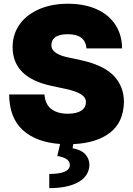

<svg xmlns="http://www.w3.org/2000/svg" viewBox="-20 -757 706 1019"><path d="M241.5 241.5V166.2Q349.1 166.2 350.9 119.3Q350.9 81.7 284.1 71L299 7.1Q173.7 -1.4 101.9 -65.7Q29.8 -130.3 28.4 -255.7H215.9Q219.8 -203.1 252.5 -178.3Q285.2 -153.4 339.5 -153.4Q364.3 -153.4 382.6 -158Q400.9 -162.6 412.8 -170.8Q424.7 -179 430.4 -190.3Q436.1 -201.7 436.1 -215.6Q436.1 -240.1 410 -256.6Q383.9 -273.1 326.7 -285.5L254.3 -301.1Q47.9 -344.5 46.9 -505.7Q46.9 -542.3 57 -573.3Q67.1 -604.4 85.8 -630Q104.4 -655.5 130.5 -675.1Q156.6 -694.6 188.2 -708.5Q254.6 -737.2 340.9 -737.2Q386.7 -737.2 425.8 -729.2Q464.8 -721.2 496.4 -706.5Q528.1 -691.8 552.2 -671.2Q576.3 -650.6 592.7 -625Q627.5 -571.7 627.8 -500H438.9Q432.9 -575.3 340.9 -575.3Q272.4 -575.3 257.5 -540.5Q252.8 -530.9 252.8 -516.3Q252.8 -468.8 350.9 -450.3L410.5 -437.5Q529.8 -411.2 583.8 -354.8Q637.8 -298.7 637.8 -214.5Q634.9 -106.9 563.2 -52.2Q491.5 2.5 369 7.8L365.1 29.8Q409.1 37.3 431.5 60.4Q453.8 83.5 454.5 117.9Q452.8 177.6 396 209.5Q338.8 241.5 241.5 241.5Z"/></svg>

Font: Linik Sans Black
Style: Regular
Weight: 900
Designer: Fonts by Rasmus Andersson / Changes by Cristiano Sobral with parts from Marc Monis
Foundry: rsms
Version: Version 3.020; ttfautohint (v1.6)